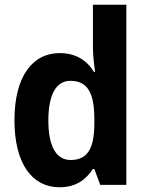

<svg xmlns="http://www.w3.org/2000/svg" viewBox="-20 -780 625 810"><path d="M231 10C300 10 341 -21 372 -67H378L403 0H513V-760H372V-579C372 -542 378 -504 381 -476H377C347 -525 300 -556 232 -556C116 -556 41 -456 41 -273C41 -90 115 10 231 10ZM278 -105C218 -105 184 -161 184 -272C184 -381 217 -439 277 -439C352 -439 378 -384 378 -277V-255C377 -153 349 -105 278 -105Z"/></svg>

Font: Noto Sans Malayalam SemiCondensed
Style: Bold
Weight: 700
Width: 4
Designer: Jelle Bosma - Monotype Design Team
Foundry: Monotype Imaging Inc.
Version: Version 2.104